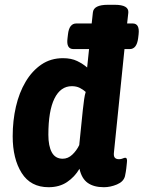

<svg xmlns="http://www.w3.org/2000/svg" viewBox="-20 -774 600 802"><path d="M183 8Q108 8 70.5 -51.5Q33 -111 33 -205Q33 -270 46.5 -328.5Q60 -387 87 -432.5Q114 -478 153 -504.5Q192 -531 243 -531Q278 -531 302.5 -519Q327 -507 344 -492L352 -569H287Q256 -569 262 -614L264 -631Q269 -676 299 -676H363L368 -722Q371 -754 431 -754H459Q519 -754 516 -721L511 -676H534Q564 -676 559 -631L557 -614Q551 -569 522 -569H500L456 -138Q454 -122 459.5 -115.5Q465 -109 477 -109Q486 -109 492.5 -112Q499 -115 503 -115Q513 -115 510 -94Q509 -84 507.5 -70.5Q506 -57 502 -38Q496 -15 468.5 -3.5Q441 8 414 8Q372 8 346.5 -10Q321 -28 312 -69Q292 -35 260 -13.5Q228 8 183 8ZM242 -111Q264 -111 282 -128Q300 -145 311 -168L326 -315Q329 -342 331.5 -359.5Q334 -377 338 -390Q327 -400 313 -407Q299 -414 280 -414Q233 -414 207.5 -362.5Q182 -311 182 -211Q182 -164 196.5 -137.5Q211 -111 242 -111Z"/></svg>

Font: Asap Semi Condensed Semi Condensed Regular
Style: Bold Italic
Weight: 700
Width: 4
Italic angle: -6°
Designer: Pablo Cosgaya
Foundry: Omnibus-Type
Version: Version 3.001; ttfautohint (v1.8.4.7-5d5b)